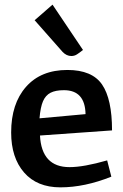

<svg xmlns="http://www.w3.org/2000/svg" viewBox="-20 -796 530 826"><path d="M441 -106 459 -36Q344 10 240 10Q139 10 83.5 -54Q28 -118 28 -226Q28 -350 92 -422.5Q156 -495 270 -495Q376 -495 419 -432.5Q462 -370 462 -235L152 -213Q159 -77 279 -77Q340 -77 441 -106ZM150 -287 348 -305Q346 -408 255 -408Q219 -408 197.5 -397Q176 -386 165 -360.5Q154 -335 150 -287ZM249 -573 129 -709 206 -776 337 -581Q322 -569 311 -562Q300 -555 287 -555Q266 -555 249 -573Z"/></svg>

Font: Enriqueta SemiBold
Style: Regular
Weight: 600
Designer: Viviana Monsalve, Gustavo Ibarra
Foundry: 72Puntos
Version: Version 2.000